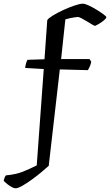

<svg xmlns="http://www.w3.org/2000/svg" viewBox="-91 -820 596 1040"><path d="M-7 200Q-15 200 -27 193.5Q-39 187 -51 177.5Q-63 168 -71 160Q-70 153 -66.5 143.5Q-63 134 -59 130Q-5 125 32.5 110Q70 95 108 76L146 -446L45 -452Q47 -466 50.5 -478Q54 -490 58 -496L150 -499L165 -711Q171 -721 195.5 -736Q220 -751 251.5 -765.5Q283 -780 312.5 -790Q342 -800 358 -800Q369 -800 389.5 -790.5Q410 -781 432 -767.5Q454 -754 469.5 -742.5Q485 -731 485 -727Q485 -721 474 -711.5Q463 -702 448.5 -693Q434 -684 424 -680Q420 -680 407.5 -687.5Q395 -695 379.5 -704.5Q364 -714 350.5 -721Q337 -728 331 -728Q328 -728 316 -726.5Q304 -725 289.5 -722Q275 -719 263 -715L240 -500H394L403 -486Q402 -475 396 -461.5Q390 -448 385 -440L233 -444L173 78Q159 91 134.5 111.5Q110 132 82.5 152Q55 172 30.5 186Q6 200 -7 200Z"/></svg>

Font: Texturina Medium 12pt Medium
Style: Regular
Weight: 500
Version: Version 1.002